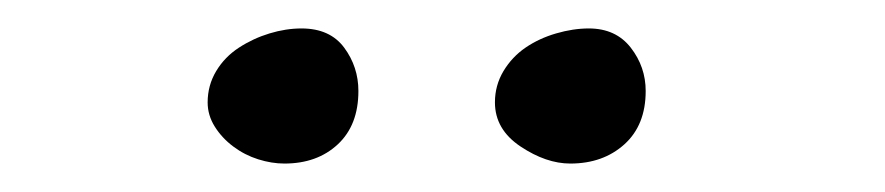

<svg xmlns="http://www.w3.org/2000/svg" viewBox="-20 -818 622 135"><path d="M126 -746Q126 -758 132 -768Q138 -778 148 -784.5Q158 -791 169.5 -794.5Q181 -798 192 -798Q212 -798 222 -784.5Q232 -771 232 -754Q232 -730 217.5 -716.5Q203 -703 180 -703Q171 -703 161.5 -706Q152 -709 144 -715Q136 -721 131 -729Q126 -737 126 -746ZM328 -746Q328 -758 334 -768Q340 -778 349.5 -784.5Q359 -791 371 -794.5Q383 -798 394 -798Q413 -798 423.5 -784.5Q434 -771 434 -754Q434 -730 419 -716.5Q404 -703 381 -703Q364 -703 346 -715Q328 -727 328 -746Z"/></svg>

Font: Miltonian
Style: Regular
Weight: 400
Designer: Pablo Impallari
Foundry: Pablo Impallari
Version: Version 1.008